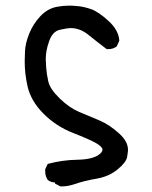

<svg xmlns="http://www.w3.org/2000/svg" viewBox="-20 -537 540 684"><path d="M202 127H195L176 117V113Q162 113 150 104Q141 90 141 73V66L150 47Q201 33 256.5 32Q312 31 335 12Q345 4 345 -4Q345 -14 322.5 -27Q300 -40 240 -63.5Q180 -87 135 -132Q90 -177 78 -230Q68 -275 68 -318Q68 -325 69 -353.5Q70 -382 84 -417Q98 -452 124 -479.5Q150 -507 184 -513Q206 -517 228 -517Q238 -517 259 -515Q280 -513 305.5 -504Q331 -495 367 -462Q403 -429 405 -392L396 -372Q384 -362 366 -362H360Q327 -387 291 -416Q263 -437 231 -437Q221 -437 193.5 -431Q166 -425 154 -387Q143 -356 143 -326Q143 -319 144.5 -296.5Q146 -274 152 -247Q158 -220 192.5 -186.5Q227 -153 261.5 -138.5Q296 -124 333 -108.5Q370 -93 405 -61Q436 -33 436 -3Q436 2 433 21.5Q430 41 399 66.5Q368 92 324 99.5Q280 107 249 118Q222 127 202 127Z"/></svg>

Font: Xiaolai SC
Style: Regular
Weight: 400
Designer: Nozomi Seto 瀬戸のぞみ
Version: Version 3.11;December 4, 2020;FontCreator 13.0.0.2613 64-bit